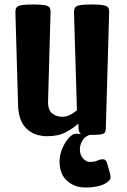

<svg xmlns="http://www.w3.org/2000/svg" viewBox="-20 -607 570 864"><path d="M193.4 5.9Q133.3 5.9 98.4 -29.1Q63.5 -64 61.5 -130.9L49.3 -551.3Q49.3 -565.4 54.2 -573Q59.1 -580.6 76.2 -583.7Q93.3 -586.9 128.4 -586.9Q164.1 -586.9 180.9 -583.7Q197.8 -580.6 202.9 -573Q208 -565.4 207.5 -551.3L196.3 -152.8Q195.3 -110.4 215.6 -95.9Q235.8 -81.5 258.8 -81.5Q279.8 -81.5 296.6 -90.6Q313.5 -99.6 326.2 -110.8L313 -551.3Q313 -565.4 317.9 -573Q322.8 -580.6 339.8 -583.7Q356.9 -586.9 392.1 -586.9Q427.7 -586.9 444.6 -583.7Q461.4 -580.6 466.6 -573Q471.7 -565.4 471.2 -551.3L456.1 -27.8Q455.6 -9.8 444.3 -4.9Q433.1 0 392.1 0Q354.5 0 344.5 -4.9Q334.5 -9.8 333.5 -27.8L332.5 -50.8Q311.5 -31.2 277.3 -12.7Q243.2 5.9 193.4 5.9ZM364.3 236.8Q314.9 236.8 281.5 206.3Q248 175.8 248 119.6Q248 89.8 260.3 61.3Q272.5 32.7 289.3 13.9Q306.2 -4.9 319.8 -4.9Q333 -4.9 354.7 -4.6Q376.5 -4.4 397.9 -4.4Q363.8 3.4 351.6 24.2Q339.4 44.9 339.4 64Q339.4 90.3 353.8 106Q368.2 121.6 383.3 121.6Q407.7 121.6 418 115.7Q428.2 109.9 445.3 109.9Q457 109.9 462.2 128.7Q467.3 147.5 474.6 171.9Q480.5 193.8 473.6 202.6Q457 221.7 428 229.2Q398.9 236.8 364.3 236.8Z"/></svg>

Font: Denk One
Style: Regular
Weight: 400
Designer: Irina Smirnova, Eben Sorkin
Foundry: Sorkin Type Co.f
Version: Version 1.004; ttfautohint (v1.8.4.7-5d5b);gftools[0.9.23]